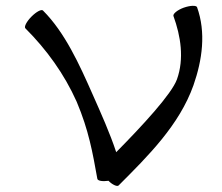

<svg xmlns="http://www.w3.org/2000/svg" viewBox="-20 -599 754 651"><path d="M382 30C483 -71 588 -175 636 -310C666 -396 679 -489 648 -575C645 -581 626 -581 603 -573C581 -565 566 -552 568 -545C593 -476 605 -400 580 -330C562 -280 462 -172 374 -83C353 -147 322 -216 294 -279C249 -381 200 -489 126 -563C121 -569 103 -559 87 -543C70 -526 61 -508 66 -503C138 -431 198 -348 240 -254C281 -157 294 -82 310 7C311 14 327 17 348 14C359 26 377 35 382 30Z"/></svg>

Font: Nupuram Expanded Light
Style: Regular
Weight: 300
Width: 7
Designer: Santhosh Thottingal (santhosh.thottingal@gmail.com)
Foundry: SMC
Version: Version 1.000